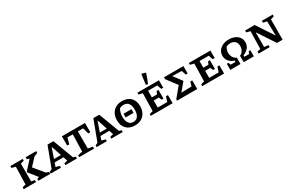

<svg xmlns="http://www.w3.org/2000/svg" viewBox="173 -2307 5730 3808"><g transform="rotate(-30 3038.5 -403.0)"><path d="M40 0V-40Q74 -54 118 -63L128 -465L40 -486V-530H323V-490Q307 -484 290 -479Q273 -474 245 -467V-61L323 -45V0ZM374 0V-40Q398 -51 423 -59L260 -263L444 -466L390 -485V-530H632V-491Q592 -469 552 -457L398 -292L585 -66L648 -45V0Z M1203 -59Q1217 -55 1227.5 -51.5Q1238 -48 1258 -41V0H995V-40L1071 -60L1040 -153H836L806 -65Q830 -60 851 -54Q872 -48 893 -41V0H660V-40L717 -66L891 -530H1026ZM859 -218H1018L940 -450Z M1749 -530V-318H1702L1664 -456H1544V-64L1651 -45V0H1311V-40Q1337 -48 1363.5 -55Q1390 -62 1417 -66L1427 -456H1305L1267 -318H1220V-530Z M2253 -59Q2267 -55 2277.5 -51.5Q2288 -48 2308 -41V0H2045V-40L2121 -60L2090 -153H1886L1856 -65Q1880 -60 1901 -54Q1922 -48 1943 -41V0H1710V-40L1767 -66L1941 -530H2076ZM1909 -218H2068L1990 -450Z M2586 10Q2464 10 2394 -62Q2324 -134 2324 -258Q2324 -343 2358 -406Q2392 -469 2453.5 -504Q2515 -539 2598 -539Q2680 -539 2740 -507Q2800 -475 2832 -415.5Q2864 -356 2864 -275Q2864 -188 2830.5 -124Q2797 -60 2734.5 -25Q2672 10 2586 10ZM2595 -66Q2662 -66 2699.5 -118Q2737 -170 2737 -267Q2737 -360 2699.5 -409.5Q2662 -459 2590 -459Q2537 -459 2494 -434Q2452 -354 2452 -261Q2452 -169 2489 -117.5Q2526 -66 2595 -66ZM2502 -222V-306H2684V-222Z M3405 -186H3451V0H2950V-39Q2991 -55 3029 -62L3038 -466L2950 -488V-530H3443V-359H3397L3363 -458H3152V-306H3270L3297 -369H3339V-169H3297L3269 -234H3152V-73H3369ZM3215 -570 3172 -581 3202 -805 3212 -816 3298 -789Q3281 -733 3260 -678Q3239 -623 3215 -570Z M3969 -197H4014V0H3551V-30L3736 -253L3559 -488V-531H4004V-362H3960L3926 -464L3713 -469L3854 -282V-272L3705 -94L3942 -100Z M4583 -186H4629V0H4128V-39Q4169 -55 4207 -62L4216 -466L4128 -488V-530H4621V-359H4575L4541 -458H4330V-306H4448L4475 -369H4517V-169H4475L4447 -234H4330V-73H4547Z M4772 0V-140H4808L4830 -86H4938L4939 -117Q4863 -140 4819 -193Q4775 -246 4775 -319Q4775 -383 4809.5 -433Q4844 -483 4905 -511Q4966 -539 5044 -539Q5122 -539 5181 -512.5Q5240 -486 5273 -438Q5306 -390 5306 -327Q5306 -257 5263 -202Q5220 -147 5144 -120L5143 -86H5252L5273 -140H5310V0H5078V-146Q5125 -165 5152 -209Q5179 -253 5179 -312Q5179 -382 5140 -420.5Q5101 -459 5032 -459Q4985 -459 4941 -438Q4923 -413 4912.5 -380.5Q4902 -348 4902 -315Q4902 -257 4930 -210.5Q4958 -164 5004 -146H5005V0Z M5800 -530H6049V-490Q6027 -482 6011 -477Q5995 -472 5971 -467L5970 0H5841L5580 -395V-61L5675 -45V0H5418V-40Q5455 -55 5494 -63L5503 -465L5417 -486V-530H5635L5893 -139L5885 -469L5800 -486Z"/></g></svg>

Font: Piazzolla SC SemiBold
Style: Regular
Weight: 600
Designer: Juan Pablo del Peral
Foundry: Huerta Tipografica
Version: Version 1.330